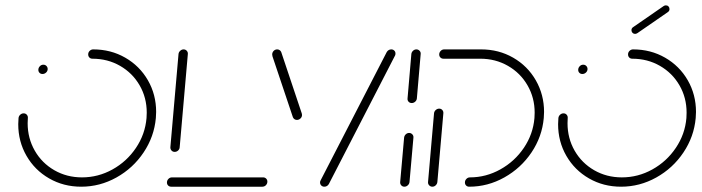

<svg xmlns="http://www.w3.org/2000/svg" viewBox="-20 -705 2652 725"><path d="M124.8 -441.1Q124.8 -448.9 130.4 -454.8Q135.9 -460.7 143.7 -460.7Q150.7 -460.7 155.4 -455.9Q160 -451.1 160 -444.4Q160 -436.7 154.1 -431.1Q148.1 -425.6 140.4 -425.6Q133.7 -425.6 129.3 -430Q124.8 -434.4 124.8 -441.1ZM313 -499.6Q313 -507.4 318.7 -513Q324.4 -518.5 331.9 -518.5Q398.5 -518.5 453 -487.2Q507.4 -455.9 538.5 -401.9Q569.6 -347.8 569.6 -282.2Q569.6 -271.1 568.5 -259.3Q562.2 -188.9 522.2 -129.3Q482.2 -69.6 419.6 -34.8Q357 0 286.7 0Q220 0 165.6 -31.3Q111.1 -62.6 80 -116.7Q48.9 -170.7 48.9 -236.3Q48.9 -247.8 50 -259.3Q50.7 -266.7 56.5 -271.9Q62.2 -277 69.3 -277Q76.7 -277 81.3 -271.7Q85.9 -266.3 85.2 -259.3Q84.4 -252.6 84.4 -239.6Q84.4 -183 111.3 -136.1Q138.1 -89.3 185.2 -62.2Q232.2 -35.2 289.6 -35.2Q350.7 -35.2 404.8 -65.2Q458.9 -95.2 493.5 -146.7Q528.1 -198.1 533.3 -259.3Q534.1 -265.9 534.1 -279.6Q534.1 -336.3 507.2 -382.8Q480.4 -429.3 433.5 -456.3Q386.7 -483.3 328.9 -483.3Q321.9 -483.3 317.4 -488Q313 -492.6 313 -499.6Z M989.6 -19.3Q989.6 -11.5 984.1 -5.7Q978.5 0 970.7 0H626.3Q619.6 0 615 -4.4Q610.4 -8.9 610.4 -15.9Q610.4 -23.7 615.9 -29.4Q621.5 -35.2 629.3 -35.2H973.7Q980.4 -35.2 985 -30.6Q989.6 -25.9 989.6 -19.3ZM639.6 -131.5Q632.2 -131.5 627.6 -136.7Q623 -141.9 623.3 -148.9L654.1 -501.1Q654.8 -508.1 660.6 -513.3Q666.3 -518.5 673.3 -518.5Q680.4 -518.5 685.2 -513.3Q690 -508.1 689.3 -501.1L658.5 -148.9Q658.1 -141.9 652.6 -136.7Q647 -131.5 639.6 -131.5Z M1120.4 -270Q1120 -262.6 1114.3 -257.4Q1108.5 -252.2 1101.1 -252.2Q1095.9 -252.2 1091.9 -255Q1087.8 -257.8 1085.9 -262.6L1008.9 -492.2Q1007.8 -496.7 1007.8 -499.3Q1007.8 -507 1013.3 -512.8Q1018.9 -518.5 1026.7 -518.5Q1031.9 -518.5 1035.9 -515.7Q1040 -513 1041.9 -508.5L1118.9 -278.5Q1120.4 -274.8 1120.4 -270ZM1204.8 0Q1197.8 0 1193.1 -4.6Q1188.5 -9.3 1188.5 -16.3Q1188.5 -20.4 1191.1 -24.8L1440.4 -508.5Q1443 -513 1447.4 -515.7Q1451.9 -518.5 1457.4 -518.5Q1464.1 -518.5 1468.7 -514.1Q1473.3 -509.6 1473.3 -503Q1473.3 -496.7 1471.1 -494.1L1221.9 -10.4Q1219.3 -5.6 1214.8 -2.8Q1210.4 0 1204.8 0Z M1507 0Q1499.6 0 1495 -5.4Q1490.4 -10.7 1491.1 -17.8L1505.9 -185.2Q1506.7 -192.6 1512.2 -197.8Q1517.8 -203 1524.8 -203Q1531.9 -203 1536.9 -197.8Q1541.9 -192.6 1541.1 -185.2L1526.3 -17.8Q1525.6 -10.4 1519.8 -5.2Q1514.1 0 1507 0ZM1534.8 -315.9Q1527.4 -315.9 1522.8 -320.9Q1518.1 -325.9 1518.9 -333.3L1533.3 -501.1Q1534.1 -508.1 1539.6 -513.3Q1545.2 -518.5 1552.2 -518.5Q1559.3 -518.5 1564.3 -513.3Q1569.3 -508.1 1568.5 -501.1L1554.1 -333.3Q1553.3 -325.9 1547.6 -320.9Q1541.9 -315.9 1534.8 -315.9Z M1638.5 -294.8Q1645.6 -294.8 1650.2 -289.6Q1654.8 -284.4 1654.1 -277L1631.5 -17.8Q1630.7 -10.4 1625.2 -5.2Q1619.6 0 1612.6 0Q1605.6 0 1600.6 -5.2Q1595.6 -10.4 1596.3 -17.8L1618.9 -277Q1619.6 -284.4 1625.4 -289.6Q1631.1 -294.8 1638.5 -294.8ZM1735.6 -15.9Q1735.6 -23.7 1741.1 -29.4Q1746.7 -35.2 1754.4 -35.2Q1815.2 -35.2 1869.4 -65.4Q1923.7 -95.6 1958.3 -147Q1993 -198.5 1998.1 -259.3Q1998.9 -265.9 1998.9 -279.6Q1998.9 -335.9 1972 -382.6Q1945.2 -429.3 1898.1 -456.3Q1851.1 -483.3 1793.7 -483.3H1654.4Q1647.8 -483.3 1643.1 -487.8Q1638.5 -492.2 1638.5 -499.3Q1638.5 -507 1644.1 -512.8Q1649.6 -518.5 1657.4 -518.5H1796.7Q1863.3 -518.5 1917.8 -487.2Q1972.2 -455.9 2003.3 -401.7Q2034.4 -347.4 2034.4 -282.2Q2034.4 -271.1 2033.3 -259.3Q2027 -188.9 1987 -129.4Q1947 -70 1884.4 -35Q1821.9 0 1751.5 0Q1744.8 0 1740.2 -4.4Q1735.6 -8.9 1735.6 -15.9Z M2163.3 -441.1Q2163.3 -448.9 2168.9 -454.8Q2174.4 -460.7 2182.2 -460.7Q2189.3 -460.7 2193.9 -455.9Q2198.5 -451.1 2198.5 -444.4Q2198.5 -436.7 2192.6 -431.1Q2186.7 -425.6 2178.9 -425.6Q2172.2 -425.6 2167.8 -430Q2163.3 -434.4 2163.3 -441.1ZM2351.5 -499.6Q2351.5 -507.4 2357.2 -513Q2363 -518.5 2370.4 -518.5Q2437 -518.5 2491.5 -487.2Q2545.9 -455.9 2577 -401.9Q2608.1 -347.8 2608.1 -282.2Q2608.1 -271.1 2607 -259.3Q2600.7 -188.9 2560.7 -129.3Q2520.7 -69.6 2458.1 -34.8Q2395.6 0 2325.2 0Q2258.5 0 2204.1 -31.3Q2149.6 -62.6 2118.5 -116.7Q2087.4 -170.7 2087.4 -236.3Q2087.4 -247.8 2088.5 -259.3Q2089.3 -266.7 2095 -271.9Q2100.7 -277 2107.8 -277Q2115.2 -277 2119.8 -271.7Q2124.4 -266.3 2123.7 -259.3Q2123 -252.6 2123 -239.6Q2123 -183 2149.8 -136.1Q2176.7 -89.3 2223.7 -62.2Q2270.7 -35.2 2328.1 -35.2Q2389.3 -35.2 2443.3 -65.2Q2497.4 -95.2 2532 -146.7Q2566.7 -198.1 2571.9 -259.3Q2572.6 -265.9 2572.6 -279.6Q2572.6 -336.3 2545.7 -382.8Q2518.9 -429.3 2472 -456.3Q2425.2 -483.3 2367.4 -483.3Q2360.4 -483.3 2355.9 -488Q2351.5 -492.6 2351.5 -499.6ZM2378.1 -577Q2372.2 -577 2368.3 -581.1Q2364.4 -585.2 2364.4 -591.1Q2364.4 -598.9 2371.9 -603.3L2485.6 -681.9Q2489.6 -684.8 2494.4 -684.8Q2500.4 -684.8 2504.3 -680.7Q2508.1 -676.7 2508.1 -670.7Q2508.1 -663 2500.7 -658.5L2387 -580Q2382.2 -577 2378.1 -577Z"/></svg>

Font: 26F Galaxy Sans Light
Style: Italic
Weight: 300
Italic angle: -5°
Designer: C₂₉H₂₅N₃O₅
Version: Version 1.200